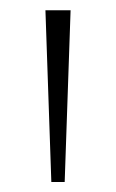

<svg xmlns="http://www.w3.org/2000/svg" viewBox="-20 -828 226 374"><path d="M80 -473.5 68.5 -808H117.5L106 -473.5Z"/></svg>

Font: Encode Sans Semi Condensed ExtraLight
Style: Regular
Weight: 200
Width: 4
Designer: Multiple Designers
Foundry: Impallari Type
Version: Version 3.000; ttfautohint (v1.8.3) -l 8 -r 50 -G 200 -x 14 